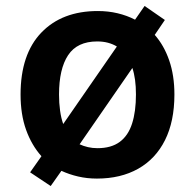

<svg xmlns="http://www.w3.org/2000/svg" viewBox="-20 -589 654 644"><path d="M565 -272Q565 -182 533.5 -119Q502 -56 443.5 -23Q385 10 305 10Q272 10 242 3Q212 -4 186 -16L150 35L81 -11L119 -65Q86 -102 67.5 -153.5Q49 -205 49 -272Q49 -407 118.5 -479.5Q188 -552 308 -552Q343 -552 374.5 -544.5Q406 -537 433 -523L465 -569L533 -522L499 -472Q530 -437 547.5 -386.5Q565 -336 565 -272ZM178 -272Q178 -243 181.5 -218Q185 -193 192 -173L372 -433Q359 -441 342.5 -445.5Q326 -450 306 -450Q239 -450 208.5 -404Q178 -358 178 -272ZM436 -272Q436 -299 433 -321Q430 -343 424 -361L247 -105Q260 -99 275 -95.5Q290 -92 307 -92Q353 -92 381.5 -113Q410 -134 423 -174.5Q436 -215 436 -272Z"/></svg>

Font: Noto Sans Devanagari SemiBold
Style: Regular
Weight: 600
Version: Version 2.003